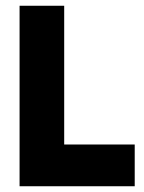

<svg xmlns="http://www.w3.org/2000/svg" viewBox="-20 -647 501 667"><path d="M448 -145V0H48V-627H203V-145Z"/></svg>

Font: Blinker
Style: Bold
Weight: 700
Designer: Juergen Huber
Foundry: supertype
Version: Version 1.015;PS 1.15;hotconv 1.0.88;makeotf.lib2.5.647800; 